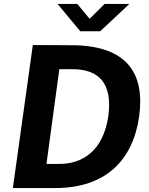

<svg xmlns="http://www.w3.org/2000/svg" viewBox="-20 -951 756 971"><path d="M509 -931 433 -856 371 -931H271L386 -793H487L634 -931ZM146 -723 45 0H259C515 0 653 -141 684 -364C713 -580 622 -714 364 -722C303 -723 161 -723 146 -723ZM280 -601H347C478 -601 550 -532 528 -365C502 -186 396 -122 280 -122H215Z"/></svg>

Font: United Sans
Style: Bold Italic
Weight: 700
Italic angle: -8°
Designer: Pablo Impallari, Rodrigo Fuenzalida (Modified by Dan O. Williams)
Version: Version 1.000;PS 001.000;hotconv 1.0.88;makeotf.lib2.5.64775